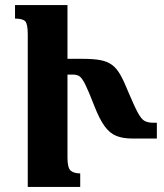

<svg xmlns="http://www.w3.org/2000/svg" viewBox="-20 -734 643 754"><path d="M245 -115Q245 -75 257.5 -64Q270 -53 295 -53V0H89V-599Q89 -640 79 -650.5Q69 -661 39 -661V-714H245V-503H304Q346 -503 373.5 -498Q401 -493 419.5 -479.5Q438 -466 452.5 -440.5Q467 -415 483 -375Q507 -318 521 -292Q535 -266 548 -259Q561 -252 583 -252H596V-190H499Q463 -190 437.5 -200Q412 -210 391.5 -237.5Q371 -265 350 -319Q328 -376 315 -402Q302 -428 292 -434.5Q282 -441 268 -441H245Z"/></svg>

Font: Noto Serif Armenian Condensed ExtraBold
Style: Regular
Weight: 800
Width: 3
Designer: Monotype Design Team
Foundry: Monotype Imaging Inc.
Version: Version 2.008; ttfautohint (v1.8.4.7-5d5b)